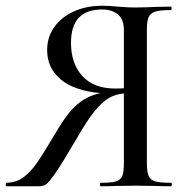

<svg xmlns="http://www.w3.org/2000/svg" viewBox="-27 -648 650 668"><path d="M568 0Q535 0 516 -1L445 -2L374 -1Q355 0 323 0Q321 0 321 -6Q321 -12 323 -12Q360 -12 376.5 -17Q393 -22 398.5 -36Q404 -50 404 -81V-323Q374 -320 351 -306.5Q328 -293 302 -261Q276 -229 241 -168Q192 -84 167.5 -48.5Q143 -13 133 -6.5Q123 0 108 0H-4Q-7 0 -7 -6Q-7 -12 -4 -12Q30 -13 55 -31.5Q80 -50 102 -82Q124 -114 168 -188Q206 -254 241.5 -284.5Q277 -315 323 -324Q232 -332 184.5 -371.5Q137 -411 137 -474Q137 -519 162 -554Q187 -589 230.5 -608.5Q274 -628 329 -628Q352 -628 382 -625Q394 -624 410 -623Q426 -622 445 -622Q473 -622 515 -624L568 -625Q570 -625 570 -619Q570 -613 568 -613Q530 -613 513 -607.5Q496 -602 490 -588Q484 -574 484 -544V-81Q484 -50 490 -36Q496 -22 513 -17Q530 -12 568 -12Q571 -12 571 -6Q571 0 568 0ZM374 -340Q394 -340 404 -341V-542Q404 -582 382.5 -598.5Q361 -615 328 -615Q220 -615 220 -499Q220 -427 259.5 -383.5Q299 -340 374 -340Z"/></svg>

Font: Cormorant Infant Medium
Style: Regular
Weight: 500
Designer: Christian Thalmann (Catharsis Fonts)
Version: Version 3.000